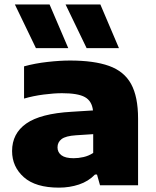

<svg xmlns="http://www.w3.org/2000/svg" viewBox="-20 -828 696 858"><path d="M243.5 10.5Q139 10.5 86.5 -36.2Q34 -83 34 -153Q34 -231.5 97.5 -276Q161 -320.5 300 -328.5L395.5 -334.5Q390.5 -377 359.2 -394.2Q328 -411.5 257 -411.5Q221.5 -411.5 175 -405.5Q128.5 -399.5 87.5 -387.5V-531.5Q136.5 -545 192 -551.2Q247.5 -557.5 293 -557.5Q400 -557.5 467.2 -533.5Q534.5 -509.5 565.8 -452.8Q597 -396 597 -298V0H427L413.5 -48H404.5Q375 -17.5 333 -3.5Q291 10.5 243.5 10.5ZM237 -169.5Q237 -147.5 254.5 -134.2Q272 -121 309 -121Q330.5 -121 353.5 -126.2Q376.5 -131.5 396.5 -144.5V-228.5L319.5 -223.5Q273.5 -220.5 255.2 -206.5Q237 -192.5 237 -169.5ZM367 -613 273 -808H428.5L511.5 -613ZM140.5 -613 46.5 -808H201.5L285 -613Z"/></svg>

Font: Encode Sans Exp XBd
Style: Regular
Weight: 800
Width: 7
Designer: Multiple Designers
Foundry: Impallari Type
Version: Version 3.002; ttfautohint (v1.8.3) -l 8 -r 50 -G 200 -x 14 